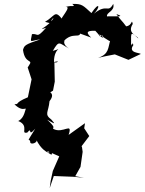

<svg xmlns="http://www.w3.org/2000/svg" viewBox="-20 -763 742 985"><path d="M518 -474 569 -484 639 -456 702 -486C700 -493 633 -490 665 -533C653 -537 666 -553 652 -529C655 -585 642 -612 689 -566C689 -579 629 -590 661 -640C654 -671 660 -631 627 -628C603 -661 603 -654 577 -691C626 -674 576 -681 529 -679C524 -700 571 -705 561 -743C533 -692 530 -748 462 -693C495 -725 492 -760 449 -696C405 -736 401 -744 351 -743C370 -723 353 -739 316 -727C353 -733 281 -661 299 -665C260 -714 263 -681 211 -651C270 -634 225 -651 255 -671C231 -625 159 -603 216 -620C165 -563 179 -592 144 -588C133 -536 135 -555 187 -561C105 -534 105 -529 98 -507C108 -432 152 -461 129 -428L122 -417L142 -356L123 -264C47 -232 85 -230 54 -228C105 -178 120 -228 108 -191C92 -132 53 -141 74 -142C133 -118 82 -74 120 -83C148 -117 119 -55 161 -103C110 -19 130 -59 135 -37C132 -15 180 -32 165 -48C193 7 216 14 244 31C260 -4 207 36 225 13L284 39L251 114L240 165L235 202L256 140L359 144L411 149L366 141L393 93L404 16L400 -13L394 -7L438 -65L412 -105L416 -131L332 -71C355 -141 304 -74 253 -102C249 -112 270 -104 222 -149C272 -120 259 -130 244 -149C205 -178 229 -186 234 -244C266 -284 228 -292 239 -290L252 -298L261 -344L259 -444C266 -437 296 -454 257 -445C256 -526 316 -518 251 -502C284 -558 281 -543 334 -514C280 -548 336 -576 304 -549C353 -605 394 -559 392 -601C366 -595 374 -598 448 -570C425 -592 417 -607 469 -605C504 -568 486 -574 505 -581C517 -570 503 -562 489 -587C538 -554 552 -542 547 -561C533 -517 541 -486 483 -466Z"/></svg>

Font: Asimov Aggro
Style: It
Weight: 500
Designer: Google
Version: Version 2.000980; 2014